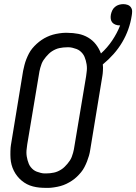

<svg xmlns="http://www.w3.org/2000/svg" viewBox="-20 -902 660 930"><path d="M203 8Q186 8 170.5 6.5Q155 5 139.5 1Q124 -3 110.5 -10Q97 -17 85 -27Q73 -37 63.5 -49Q54 -61 47 -75Q40 -89 36 -104Q32 -119 31 -135Q30 -151 30.5 -170Q31 -189 33 -200L92 -559Q95 -573 98.5 -587Q102 -601 107.5 -615Q113 -629 120 -642.5Q127 -656 136.5 -667.5Q146 -679 157.5 -689.5Q169 -700 181.5 -708.5Q194 -717 208 -723.5Q222 -730 236 -734Q250 -738 267 -740.5Q284 -743 294 -743H306Q334 -743 359.5 -738Q385 -733 407 -720Q429 -707 444.5 -687Q460 -667 469 -643Q500 -671 523.5 -706Q547 -741 562 -779H559Q549 -779 539.5 -782.5Q530 -786 524 -793Q518 -800 516.5 -810Q515 -820 517 -831Q519 -841 523.5 -851Q528 -861 537 -868.5Q546 -876 556.5 -879Q567 -882 577 -882Q588 -882 598 -878.5Q608 -875 614 -866.5Q620 -858 620 -847.5Q620 -837 618 -826Q613 -793 601.5 -760.5Q590 -728 572 -697.5Q554 -667 530 -640Q506 -613 478 -590Q479 -583 479 -575Q479 -567 478.5 -559.5Q478 -552 477.5 -546Q477 -540 476 -535L417 -176Q415 -162 411 -148Q407 -134 401.5 -120Q396 -106 389 -92.5Q382 -79 372.5 -67.5Q363 -56 352 -45.5Q341 -35 328 -26.5Q315 -18 301.5 -11.5Q288 -5 273.5 -1Q259 3 242 5.5Q225 8 216 8ZM195 -62H204Q213 -62 222.5 -63Q232 -64 241.5 -66Q251 -68 260 -72Q269 -76 277.5 -81.5Q286 -87 293 -94Q300 -101 306.5 -108.5Q313 -116 318.5 -124.5Q324 -133 327.5 -142Q331 -151 334 -162Q337 -173 338 -179L397 -532Q398 -542 399.5 -552Q401 -562 401 -571.5Q401 -581 399.5 -590.5Q398 -600 395.5 -609Q393 -618 389.5 -626.5Q386 -635 380 -642.5Q374 -650 367 -655.5Q360 -661 351 -664.5Q342 -668 331.5 -670.5Q321 -673 314 -673H305Q296 -673 286.5 -672Q277 -671 267.5 -669Q258 -667 249 -663Q240 -659 231.5 -653.5Q223 -648 216 -641Q209 -634 202.5 -626.5Q196 -619 190.5 -610.5Q185 -602 181.5 -593Q178 -584 175 -573Q172 -562 171 -556L112 -203Q111 -193 109.5 -183Q108 -173 108 -163.5Q108 -154 109.5 -144.5Q111 -135 113.5 -126Q116 -117 119.5 -108.5Q123 -100 129 -92.5Q135 -85 142 -79.5Q149 -74 158 -70.5Q167 -67 177.5 -64.5Q188 -62 195 -62Z"/></svg>

Font: Iosevka Custom
Style: Italic
Weight: 400
Italic angle: -9°
Monospace: yes
Designer: Belleve Invis
Foundry: Belleve Invis
Version: Version 30.3.3; ttfautohint (v1.8.3)